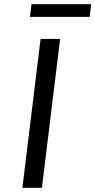

<svg xmlns="http://www.w3.org/2000/svg" viewBox="-20 -897 456 917"><path d="M123 -816.4 130.4 -877H415.5L408.2 -816.4ZM86.9 0 173.8 -710.9H267.1L180.2 0Z"/></svg>

Font: Ride
Style: Italic
Weight: 400
Version: Version 3.000